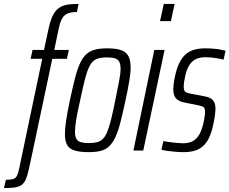

<svg xmlns="http://www.w3.org/2000/svg" viewBox="-94 -763 1163 973"><path d="M-74 190 -64 148Q-39 148 -26.5 144Q-14 140 -8 127.5Q-2 115 3 92L120 -465H61L71 -510H129L152 -617Q159 -650 168 -672Q177 -694 189 -708Q201 -722 217 -730Q233 -738 254.5 -740.5Q276 -743 304 -743L296 -702Q266 -702 248.5 -694.5Q231 -687 221 -669.5Q211 -652 204 -620L181 -510H255L245 -465H171L57 73Q50 106 43.5 127.5Q37 149 28 161.5Q19 174 6 180Q-7 186 -26.5 188Q-46 190 -74 190Z M355 8Q312 8 285 0Q258 -8 246.5 -28Q235 -48 235 -84Q235 -113 241.5 -155Q248 -197 260 -254Q274 -319 285.5 -364.5Q297 -410 310.5 -440Q324 -470 342 -487Q360 -504 385.5 -511Q411 -518 448 -518Q492 -518 518 -509.5Q544 -501 556 -480Q568 -459 568 -421Q568 -393 561 -351.5Q554 -310 542 -254Q528 -189 516.5 -144Q505 -99 491.5 -69.5Q478 -40 460 -22.5Q442 -5 417 1.5Q392 8 355 8ZM355 -38Q381 -38 398 -42.5Q415 -47 428 -60Q441 -73 450.5 -97.5Q460 -122 469.5 -160Q479 -198 490 -254Q502 -313 509.5 -351.5Q517 -390 517 -414Q517 -438 510 -450.5Q503 -463 488 -467.5Q473 -472 448 -472Q416 -472 396.5 -464.5Q377 -457 363.5 -434.5Q350 -412 338.5 -369Q327 -326 312 -254Q299 -197 292.5 -158.5Q286 -120 286 -95Q286 -72 293 -59.5Q300 -47 315.5 -42.5Q331 -38 355 -38Z M717 -656 736 -743H791L772 -656ZM582 0 688 -510H740L632 0Z M836 8Q815 8 793 6Q771 4 753 1.5Q735 -1 724 -4L734 -48Q740 -47 751 -45Q762 -43 775.5 -41.5Q789 -40 804 -38.5Q819 -37 834 -37Q866 -37 886 -49.5Q906 -62 918 -85Q930 -108 937 -140Q940 -154 942.5 -168Q945 -182 945 -196Q945 -216 936.5 -221Q928 -226 912 -229L838 -244Q810 -250 797 -265.5Q784 -281 784 -311Q784 -320 786 -337Q788 -354 792 -372Q801 -417 815.5 -445.5Q830 -474 849 -489.5Q868 -505 892 -511.5Q916 -518 946 -518Q966 -518 985.5 -516.5Q1005 -515 1021.5 -512Q1038 -509 1049 -506L1039 -461Q1031 -463 1016 -466Q1001 -469 982.5 -471Q964 -473 945 -473Q921 -473 902 -465Q883 -457 868.5 -437.5Q854 -418 845 -380Q841 -362 839 -348.5Q837 -335 837 -324Q837 -304 845 -298Q853 -292 869 -289L942 -275Q960 -272 972 -265.5Q984 -259 991 -246Q998 -233 998 -210Q998 -202 995.5 -181.5Q993 -161 988 -138Q980 -98 968 -70.5Q956 -43 938 -25.5Q920 -8 895 0Q870 8 836 8Z"/></svg>

Font: Saira ExtraCondensed Light
Style: Italic
Weight: 300
Width: 2
Italic angle: -12°
Designer: Hector Gatti with collaboration of the Omnibus-Type team
Foundry: Omnibus-Type
Version: Version 1.101